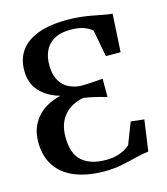

<svg xmlns="http://www.w3.org/2000/svg" viewBox="-113 -840 818 938"><g transform="rotate(-15 296.0 -371.0)"><path d="M302 11Q215 11 152.5 -14Q90 -39 56.5 -88.5Q23 -138 23 -211Q23 -282.5 65 -332.5Q107 -382.5 186.5 -401.5Q122.5 -419.5 85 -460.2Q47.5 -501 47.5 -566Q47.5 -623.5 76.2 -664.8Q105 -706 164.2 -728.8Q223.5 -751.5 315 -751.5Q350.5 -751.5 381 -748Q411.5 -744.5 438.2 -739.5Q465 -734.5 489 -729.8Q513 -725 536.5 -723L525.5 -531H451L425.5 -667.5Q408.5 -682 382.8 -691.2Q357 -700.5 315.5 -700.5Q246 -700.5 209.2 -663.5Q172.5 -626.5 172.5 -559Q172.5 -500 202 -464.5Q231.5 -429 291 -422.5Q315.5 -422.5 345.2 -424.2Q375 -426 407 -428.5V-336Q370 -347 342.8 -353Q315.5 -359 291 -362.5Q229 -351 193.5 -309.5Q158 -268 158 -200.5Q158 -116 200 -78.8Q242 -41.5 319 -41Q359 -40.5 390.5 -51.8Q422 -63 443 -82L485.5 -191.5L552.5 -184L530.5 -27Q495.5 -23 461 -14Q426.5 -5 388 2.8Q349.5 10.5 302 11Z"/></g></svg>

Font: Merriweather 48pt SemiBold
Style: Regular
Weight: 600
Version: Version 2.100